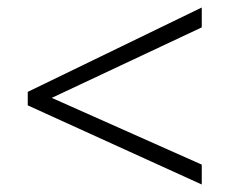

<svg xmlns="http://www.w3.org/2000/svg" viewBox="-20 -665 612 512"><path d="M518 -173V-226L118 -404L518 -592V-645L54 -420V-384Z"/></svg>

Font: Noto Sans Tamil UI Light
Style: Regular
Weight: 300
Designer: Jelle Bosma - Monotype Design Team
Foundry: Monotype Imaging Inc.
Version: Version 2.004